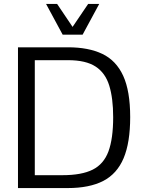

<svg xmlns="http://www.w3.org/2000/svg" viewBox="-20 -955 738 975"><path d="M71.3 0V-714.8H325.7Q429.2 -714.8 499.5 -681.4Q569.8 -647.9 605.5 -570.3Q641.1 -492.7 641.1 -360.4Q641.1 -231 607.7 -151.6Q574.2 -72.3 504.2 -36.1Q434.1 0 323.7 0ZM156.7 -65.4H297.4Q394.5 -65.4 450.7 -93.5Q506.8 -121.6 530.8 -186.3Q554.7 -251 554.7 -359.9Q554.7 -455.6 534.9 -520Q515.1 -584.5 465.6 -616.9Q416 -649.4 325.7 -649.4H156.7ZM298.3 -778.8 213.9 -935.1H270L348.6 -818.4L427.7 -935.1H483.9L399.4 -778.8Z"/></svg>

Font: Pontano Sans
Style: Regular
Weight: 400
Designer: Vernon Adams
Foundry: Vernon Adams
Version: Version 2.001